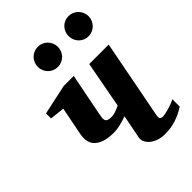

<svg xmlns="http://www.w3.org/2000/svg" viewBox="-215 -820 930 930"><g transform="rotate(-45 250.0 -355.5)"><path d="M500 -32.2Q466.3 -10.3 431.2 1Q396 12.2 355 12.2Q330.1 12.2 310.1 4.9Q290 -2.4 276.9 -13.7Q263.7 -24.9 257.6 -38.6Q251.5 -52.2 253.9 -64.9L277.8 -188Q254.4 -179.7 230.5 -173.8Q206.5 -168 186 -168Q119.1 -168 86.9 -195.8Q54.7 -223.6 65.9 -279.8L94.2 -423.8L19 -432.1V-466.8L172.9 -500H242.2L201.2 -292Q198.2 -276.4 196.3 -264.6Q194.3 -252.9 196.8 -245.1Q199.2 -237.3 207.3 -233.6Q215.3 -230 231.9 -230Q244.6 -230 257.8 -234.4Q271 -238.8 291 -248L335.9 -487.8H469.2L392.1 -87.9Q388.2 -67.9 392.3 -61.5Q396.5 -55.2 409.2 -55.2Q414.1 -55.2 425.5 -57.4Q437 -59.6 450.4 -63.5Q463.9 -67.4 477.3 -72.3Q490.7 -77.1 500 -83ZM287.6 -653.8Q287.6 -639.6 282.2 -627.2Q276.9 -614.7 267.6 -605.2Q258.3 -595.7 245.6 -590.3Q232.9 -585 218.8 -585Q204.6 -585 191.9 -590.3Q179.2 -595.7 169.9 -605.2Q160.6 -614.7 155.3 -627.2Q149.9 -639.6 149.9 -653.8Q149.9 -668 155.3 -680.7Q160.6 -693.4 169.9 -702.9Q179.2 -712.4 191.9 -717.8Q204.6 -723.1 218.8 -723.1Q232.9 -723.1 245.6 -717.8Q258.3 -712.4 267.6 -702.9Q276.9 -693.4 282.2 -680.7Q287.6 -668 287.6 -653.8ZM497.6 -653.8Q497.6 -639.6 492.2 -627.2Q486.8 -614.7 477.5 -605.2Q468.3 -595.7 455.6 -590.3Q442.9 -585 428.7 -585Q414.6 -585 402.1 -590.3Q389.6 -595.7 380.4 -605.2Q371.1 -614.7 366 -627.2Q360.8 -639.6 360.8 -653.8Q360.8 -668 366 -680.7Q371.1 -693.4 380.4 -702.9Q389.6 -712.4 402.1 -717.8Q414.6 -723.1 428.7 -723.1Q442.9 -723.1 455.6 -717.8Q468.3 -712.4 477.5 -702.9Q486.8 -693.4 492.2 -680.7Q497.6 -668 497.6 -653.8Z"/></g></svg>

Font: Charis SIL
Style: Bold Italic
Weight: 700
Italic angle: -11°
Foundry: SIL International
Version: Version 4.112